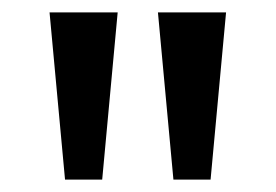

<svg xmlns="http://www.w3.org/2000/svg" viewBox="-20 -780 445 310"><path d="M60 -760H170L145 -490H85ZM235 -760H345L320 -490H260Z"/></svg>

Font: Gully ECD Medium
Style: Regular
Weight: 500
Width: 2
Designer: jaikishan Patel
Foundry: MagicType
Version: Version 1.000;Glyphs 3.2 (3242)